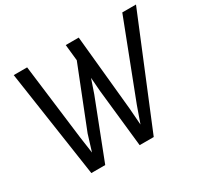

<svg xmlns="http://www.w3.org/2000/svg" viewBox="-153 -955 1229 1167"><g transform="rotate(-30 461.5 -371.5)"><path d="M273.4 4.4H176L65.1 -747H159.2L225.2 -217.9L241.7 -101.6L276.9 -215.9L442.2 -633.8L430.2 -747H521.2L573.3 -217.9L582.1 -101.6L622.5 -215.9L827 -747H923.2L613.9 4.4H515.1L471.1 -400.9L463.6 -497.6L430.5 -400.9Z"/></g></svg>

Font: Merriweather Sans Variable Regular
Style: Italic
Weight: 300
Italic angle: -8°
Designer: Eben Sorkin
Foundry: Eben Sorkin
Version: Version 2.001